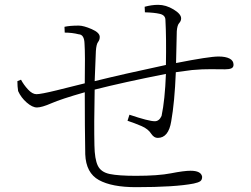

<svg xmlns="http://www.w3.org/2000/svg" viewBox="-20 -770 1040 795"><path d="M580 -719 579 -742Q608 -750 635 -750Q667 -750 698.5 -731Q730 -712 730 -694Q730 -683 722 -674.5Q714 -666 712 -641L709 -509Q846 -536 885 -536Q914 -536 930.5 -527.5Q947 -519 947 -502Q947 -491 938 -487Q929 -483 912 -483Q885 -483 852.5 -483.5Q820 -484 775 -480L708 -471Q703 -346 689 -268Q678 -199 633 -199Q618 -199 607 -215Q594 -236 566 -248Q538 -260 508 -270L516 -295Q596 -268 621 -268Q639 -268 649 -290Q663 -356 667 -464Q490 -429 372 -399Q369 -253 371 -168Q372 -111 385 -84Q398 -57 434.5 -49.5Q471 -42 543 -42Q635 -42 688.5 -52.5Q742 -63 769 -63Q813 -63 817 -38Q817 -25 809 -19.5Q801 -14 782 -10Q705 5 543 5Q443 5 389.5 -24.5Q336 -54 333 -131Q331 -243 331 -388Q233 -360 193 -342.5Q153 -325 133 -325Q114 -325 90.5 -345.5Q67 -366 55 -393Q52 -412 52 -434L67 -440Q78 -419 96 -399.5Q114 -380 131 -380Q149 -380 214.5 -396Q280 -412 331 -425Q333 -545 330 -589Q329 -627 306 -628Q279 -635 248 -635L247 -659Q269 -664 306 -664Q326 -664 359.5 -649.5Q393 -635 393 -617Q393 -605 386 -596Q379 -587 377 -559L372 -434Q489 -463 667 -501Q669 -613 665 -687Q665 -708 640 -713Q618 -718 580 -719Z"/></svg>

Font: Minh Nguyen ExtraLight
Style: Regular
Weight: 250
Designer: Ryoko NISHIZUKA 西塚涼子 (kana & ideographs); Frank Grießhammer (Latin, Greek & Cyrillic); Wenlong ZHANG 张文龙 (bopomofo); San
Foundry: Adobe
Version: Version 1.100;July 7, 2023;FontCreator 14.0.0.2814 64-bit